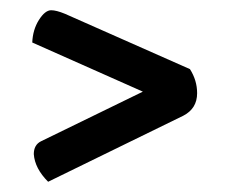

<svg xmlns="http://www.w3.org/2000/svg" viewBox="-20 -440 440 375"><path d="M259 -261 43 -357Q44 -382 56 -401Q68 -420 80 -420Q90 -420 107 -413L351 -305Q365 -283 365 -258Q365 -228 338 -214L74 -85Q48 -111 46 -139Q46 -157 60 -164Z"/></svg>

Font: Yanone Kaffeesatz
Style: Regular
Weight: 400
Designer: Yanone (Cyrillic: Daniel Pouzeot)
Foundry: Yanone
Version: Version 1.003;PS 001.003;hotconv 1.0.88;makeotf.lib2.5.64775